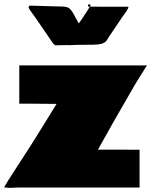

<svg xmlns="http://www.w3.org/2000/svg" viewBox="-21 -897 745 919"><path d="M222.7 -399.9 111.3 -400.9H71.3V-584H683.1Q682.6 -582.5 681.2 -582.5L626 -493.7Q506.8 -288.1 447.8 -180.7H540L647 -180.2V0.5H70.8Q70.8 0.5 28.3 2Q14.2 2 5.4 0.5L5.9 1Q4.4 1 2 0.2Q-0.5 -0.5 -1.5 -0.5Q3.9 -12.2 66.4 -108.2Q128.9 -204.1 151.4 -240.7L250 -399.9ZM386.7 -829.6 409.2 -865.2H436L466.3 -864.7H592.3Q593.8 -864.7 593.8 -863.3Q593.8 -854.5 565.4 -816.9L500 -720.2Q492.2 -706.1 486.8 -700.2Q472.2 -683.1 427.7 -683.1L343.3 -682.1L307.1 -680.7L300.8 -681.2L243.2 -680.2L233.4 -688.5Q220.2 -708 191.7 -749.5Q163.1 -791 149.9 -810.5L139.6 -824.7Q115.7 -856.9 115.7 -861.8Q115.7 -866.7 121.1 -870.1L272.9 -865.7H278.8Q297.4 -865.2 307.6 -859.1Q317.9 -853 329.6 -833L356 -784.7Q367.2 -799.3 386.7 -830.1ZM399.4 -873.5 408.7 -877 413.1 -870.1 408.7 -865.2H401.4Z"/></svg>

Font: Bowlby One
Style: Regular
Weight: 400
Designer: vernon adams
Foundry: vernon adams
Version: Version 1.001